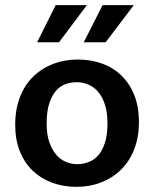

<svg xmlns="http://www.w3.org/2000/svg" viewBox="-20 -715 598 745"><path d="M519 -241Q519 -182 500.5 -135Q482 -88 449 -56Q416 -24 372 -7Q328 10 277 10Q226 10 182.5 -6Q139 -22 107 -52.5Q75 -83 57 -128Q39 -173 39 -231Q39 -291 57.5 -338.5Q76 -386 109 -418Q142 -450 186 -467Q230 -484 281 -484Q332 -484 375.5 -468.5Q419 -453 451 -422Q483 -391 501 -346Q519 -301 519 -241ZM397 -236Q397 -279 387 -309.5Q377 -340 360.5 -359Q344 -378 322.5 -387Q301 -396 278 -396Q255 -396 234 -388.5Q213 -381 197 -362.5Q181 -344 171 -313Q161 -282 161 -236Q161 -194 171 -164.5Q181 -135 197.5 -115.5Q214 -96 235.5 -87Q257 -78 280 -78Q302 -78 323.5 -86Q345 -94 361 -112Q377 -130 387 -160.5Q397 -191 397 -236ZM209 -551H124L196 -695H317ZM390 -551H305L378 -695H499Z"/></svg>

Font: Mukta Malar SemiBold
Style: Regular
Weight: 600
Designer: Aadarsh Rajan, Girish Dalvi, Yashodeep Gholap
Foundry: Ek Type
Version: Version 2.538;PS 1.000;hotconv 16.6.51;makeotf.lib2.5.65220;